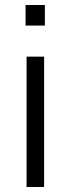

<svg xmlns="http://www.w3.org/2000/svg" viewBox="-20 -746 265 766"><path d="M86 -520V0H156V-520ZM82 -726V-644H159V-726Z"/></svg>

Font: Cheyenne Sans Light
Style: Regular
Weight: 300
Designer: The Public Sans project authors (U.S. Web Design System), Libre Franklin designed by Pablo Impallari and Rodrigo Fuenzal
Foundry: The Cheyenne Sans Project Authors
Version: Version 2.007